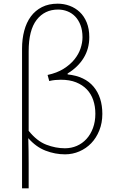

<svg xmlns="http://www.w3.org/2000/svg" viewBox="-20 -827 632 1045"><path d="M100 -562V198H136V61Q136 -5 134 -75Q176 -27 228 -7Q280 13 334 13Q375 13 412 -3Q449 -19 476.5 -47.5Q504 -76 520.5 -117Q537 -158 537 -207Q537 -298 489.5 -355Q442 -412 348 -422V-427Q405 -462 435.5 -512Q466 -562 466 -625Q466 -670 452 -704.5Q438 -739 414 -761.5Q390 -784 359 -795.5Q328 -807 294 -807Q245 -807 208.5 -788.5Q172 -770 148 -737.5Q124 -705 112 -660Q100 -615 100 -562ZM136 -115V-548Q136 -663 179.5 -719Q223 -775 296 -775Q323 -775 347 -765.5Q371 -756 389 -737.5Q407 -719 418 -690.5Q429 -662 429 -624Q429 -595 418.5 -563.5Q408 -532 385 -503.5Q362 -475 326 -452.5Q290 -430 239 -419L248 -386Q264 -390 280 -391.5Q296 -393 311 -393Q359 -393 394 -379Q429 -365 452.5 -340.5Q476 -316 487.5 -282Q499 -248 499 -208Q499 -165 486 -130Q473 -95 450.5 -70.5Q428 -46 398 -33Q368 -20 333 -20Q283 -20 232 -39.5Q181 -59 136 -115Z"/></svg>

Font: Spoqa Han Sans Neo Thin
Style: Regular
Weight: 100
Designer: [Spoqa Han Sans Neo] Dong-huui Kim  Younghwa Kang  Yujin Lee  [Noto Sans] Ryoko NISHIZUKA  (kana & ideographs); Paul D. 
Foundry: Spoqa (http://www.spoqa-han-sans.com)
Version: Version 1.100;hotconv 1.0.109;makeotfexe 2.5.65596